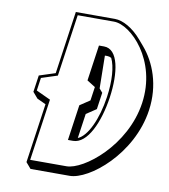

<svg xmlns="http://www.w3.org/2000/svg" viewBox="-92 -903 891 1013"><g transform="rotate(10 353.5 -396.5)"><path d="M183.4 -489 97.4 -461.2 84.5 -371.6 111.7 -339.8 158.7 -318 112.9 0 140.1 31.8H349.7C453.5 31.8 667.3 -140.2 702 -381.2C722 -519.6 675.5 -635.4 612.8 -708.6L585.6 -740.4C539.6 -794.2 484.9 -825 441.3 -825H231.8ZM457.6 -619.2C478.8 -576.2 484.4 -500.5 471.6 -412C453.7 -290 408.3 -193 357.5 -172.1L376.6 -304.2L430.1 -339.8L443 -429.4L425.5 -449.8L422.8 -625.2H435C443.2 -625.2 450.8 -623.1 457.6 -619.2ZM196.8 -478.2 244.6 -810H439.1C530 -810 693.5 -646.8 659.8 -413C626 -178.2 416.4 -15 324.6 -15H130.1L177.7 -345.8L100.9 -381.4L110.8 -450.4ZM355.1 -480.3 399.5 -452.5 388.9 -379.2 335.4 -343.6 308 -153H335.2C412.2 -153 466.8 -276.9 486.6 -412C506.1 -547.1 487.4 -672 410 -672H382.7Z"/></g></svg>

Font: Blink
Style: 3DObl
Weight: 400
Designer: Mew Too
Foundry: Cannot Into Space Fonts
Version: Version 001.000